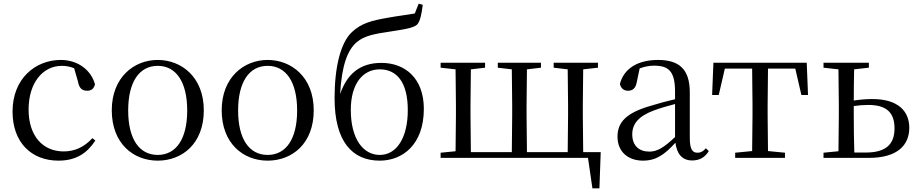

<svg xmlns="http://www.w3.org/2000/svg" viewBox="-20 -856 4969 1041"><path d="M297 15C392 15 452 -25 497 -94L481 -107C436 -58 385 -35 325 -35C213 -35 135 -118 135 -262C135 -408 213 -499 315 -499C338 -499 360 -495 382 -486L403 -413C409 -378 425 -364 453 -364C475 -364 489 -375 495 -399C473 -479 399 -531 310 -531C172 -531 48 -430 48 -251C48 -84 150 15 297 15Z M835 15C968 15 1085 -77 1085 -258C1085 -438 964 -531 835 -531C707 -531 586 -437 586 -258C586 -78 703 15 835 15ZM835 -16C736 -16 675 -101 675 -257C675 -413 736 -499 835 -499C934 -499 995 -413 995 -257C995 -101 934 -16 835 -16Z M1431 15C1564 15 1681 -77 1681 -258C1681 -438 1560 -531 1431 -531C1303 -531 1182 -437 1182 -258C1182 -78 1299 15 1431 15ZM1431 -16C1332 -16 1271 -101 1271 -257C1271 -413 1332 -499 1431 -499C1530 -499 1591 -413 1591 -257C1591 -101 1530 -16 1431 -16Z M2039 -16C1949 -16 1882 -103 1882 -260C1882 -406 1950 -480 2039 -480C2130 -480 2191 -412 2191 -259C2191 -108 2130 -16 2039 -16ZM2039 15C2161 15 2278 -70 2278 -266C2278 -430 2178 -515 2048 -515C1931 -515 1862 -455 1824 -346C1833 -504 1865 -586 1915 -628C1954 -661 2006 -672 2096 -685C2165 -696 2221 -703 2242 -723C2258 -742 2266 -778 2272 -830L2250 -836L2229 -783C2186 -775 2131 -769 2084 -760C1997 -745 1940 -731 1888 -682C1826 -624 1794 -490 1794 -324C1794 -87 1891 15 2039 15Z M2369 0H3168L3192 165H3230L3237 -31H3142L3140 -229V-288L3142 -480L3222 -489V-516H2982V-489L3058 -480L3060 -288V-229L3058 -31H2837L2835 -229V-288L2837 -480L2913 -489V-516H2679V-489L2755 -480L2757 -288V-229L2755 -31H2533L2531 -229V-288L2533 -480L2610 -489V-516H2369V-489L2450 -480L2452 -288V-229L2450 -36L2369 -28Z M3733 14C3772 14 3802 -2 3823 -37L3807 -52C3791 -34 3779 -28 3762 -28C3735 -28 3720 -45 3720 -108V-355C3720 -479 3664 -531 3548 -531C3435 -531 3361 -482 3341 -400C3347 -377 3362 -364 3385 -364C3410 -364 3427 -377 3433 -413L3448 -485C3475 -495 3500 -500 3526 -500C3605 -500 3640 -470 3640 -359V-318C3596 -308 3549 -295 3507 -282C3375 -244 3328 -193 3328 -115C3328 -32 3387 15 3466 15C3538 15 3583 -18 3642 -82C3650 -22 3678 14 3733 14ZM3640 -113C3577 -53 3541 -34 3501 -34C3445 -34 3408 -66 3408 -128C3408 -183 3441 -226 3525 -257C3559 -270 3599 -281 3640 -292Z M4057 0H4236V-28L4144 -37L4142 -229V-288L4144 -484H4292L4325 -341H4361L4354 -516H3848L3841 -341H3877L3910 -484H4058L4060 -288V-229L4058 -37L3966 -28V0Z M4445 0H4691C4848 0 4910 -71 4910 -163C4910 -252 4851 -319 4710 -319C4677 -319 4643 -316 4609 -311C4609 -364 4610 -432 4611 -480L4691 -489V-516H4445V-489L4526 -480L4528 -288V-229L4526 -36L4445 -28ZM4609 -281C4635 -285 4661 -287 4688 -287C4785 -287 4830 -247 4830 -160C4830 -70 4779 -29 4674 -29H4612C4610 -85 4609 -171 4609 -229Z"/></svg>

Font: Noto Serif CJK TC
Style: Regular
Weight: 400
Designer: Ryoko NISHIZUKA 西塚涼子 (kana & ideographs); Frank Grießhammer (Latin, Greek & Cyrillic); Wenlong ZHANG 张文龙 (bopomofo); San
Foundry: Adobe
Version: Version 2.001;hotconv 1.1.0;makeotfexe 2.6.0